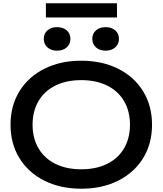

<svg xmlns="http://www.w3.org/2000/svg" viewBox="-20 -1133 988 1167"><path d="M44 -375Q44 -490 98 -578Q152 -666 249.5 -715Q347 -764 474 -764Q601 -764 698.5 -715Q796 -666 850 -578Q904 -490 904 -375Q904 -260 850 -172Q796 -84 698.5 -35Q601 14 474 14Q347 14 249.5 -35Q152 -84 98 -172Q44 -260 44 -375ZM770 -375Q770 -457 734 -518.5Q698 -580 631 -613Q564 -646 474 -646Q384 -646 317 -613Q250 -580 214 -518.5Q178 -457 178 -375Q178 -293 214 -231.5Q250 -170 317 -137Q384 -104 474 -104Q564 -104 631 -137Q698 -170 734 -231.5Q770 -293 770 -375ZM246 -897Q246 -929 268.5 -948.5Q291 -968 327 -968Q363 -968 385.5 -948.5Q408 -929 408 -897Q408 -865 385.5 -845Q363 -825 327 -825Q291 -825 268.5 -845Q246 -865 246 -897ZM541 -897Q541 -929 563.5 -948.5Q586 -968 622 -968Q658 -968 680.5 -948.5Q703 -929 703 -897Q703 -865 680.5 -845Q658 -825 622 -825Q586 -825 563.5 -845Q541 -865 541 -897ZM259 -1113H691V-1027H259Z"/></svg>

Font: Unbounded Variable
Style: Regular
Weight: 400
Designer: Luke Prowse, Jean-Baptiste Morizot, Fátima Lázaro, Florian Runge
Foundry: NaN
Version: Version 1.600;FEAKit 1.0